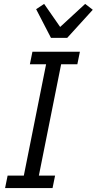

<svg xmlns="http://www.w3.org/2000/svg" viewBox="-20 -963 495 983"><path d="M6 0 19 -64H102L216 -634H133L146 -698H389L376 -634H293L179 -64H262L249 0ZM241 -769 165 -916 206 -943 288 -825 416 -943 455 -913 324 -769Z"/></svg>

Font: IBM Plex Sans Cond
Style: Italic
Weight: 400
Width: 3
Italic angle: -11°
Designer: Mike Abbink, Paul van der Laan, Pieter van Rosmalen
Foundry: Bold Monday
Version: Version 1.3